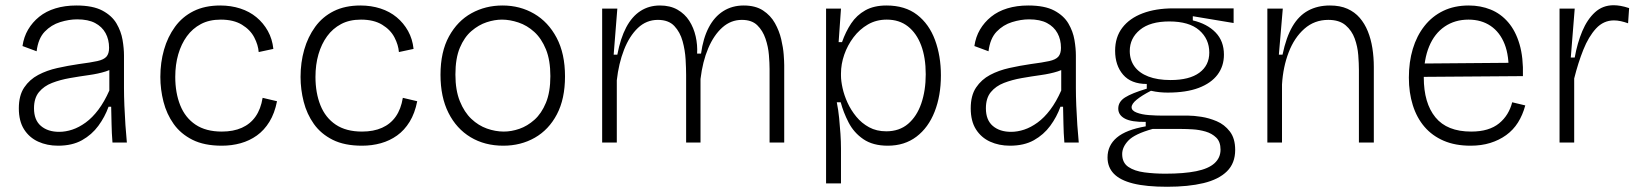

<svg xmlns="http://www.w3.org/2000/svg" viewBox="-20 -545 6269 734"><path d="M202 12Q160 12 126 -3.5Q92 -19 72 -50.5Q52 -82 52 -131Q52 -180 72.5 -210.5Q93 -241 126 -258.5Q159 -276 199.5 -285Q240 -294 281 -300Q327 -306 352 -311.5Q377 -317 387 -328.5Q397 -340 397 -362Q397 -394 383.5 -418.5Q370 -443 343.5 -457Q317 -471 275 -471Q244 -471 210 -460.5Q176 -450 151 -424Q126 -398 120 -349L66 -369Q71 -404 87.5 -432Q104 -460 130 -481Q156 -502 192 -513Q228 -524 272 -524Q335 -524 371.5 -504.5Q408 -485 425.5 -455Q443 -425 448.5 -392.5Q454 -360 454 -333V-208Q454 -178 455.5 -141Q457 -104 459.5 -67Q462 -30 465 0H410Q407 -37 406.5 -70.5Q406 -104 405 -137H395Q381 -98 356 -64Q331 -30 293.5 -9Q256 12 202 12ZM206 -41Q231 -41 256.5 -49.5Q282 -58 307.5 -76.5Q333 -95 356 -125.5Q379 -156 398 -199V-302L428 -298Q413 -281 384.5 -272Q356 -263 320 -258Q284 -253 247 -246.5Q210 -240 179 -228Q148 -216 129 -193Q110 -170 110 -131Q110 -86 136.5 -63.5Q163 -41 206 -41Z M828 12Q761 12 716 -10.5Q671 -33 644 -71Q617 -109 605 -156Q593 -203 593 -251Q593 -306 607 -355Q621 -404 649 -442.5Q677 -481 720 -502.5Q763 -524 822 -524Q863 -524 898.5 -512.5Q934 -501 960.5 -479Q987 -457 1004 -426.5Q1021 -396 1025 -358L969 -346Q967 -373 952 -402Q937 -431 905 -450.5Q873 -470 824 -470Q780 -470 748 -453Q716 -436 694.5 -406.5Q673 -377 661.5 -337.5Q650 -298 650 -251Q650 -190 669 -142.5Q688 -95 727.5 -68.5Q767 -42 828 -42Q872 -42 904.5 -56.5Q937 -71 957 -99.5Q977 -128 984 -171L1039 -158Q1030 -112 1010 -79.5Q990 -47 962 -27Q934 -7 900 2.5Q866 12 828 12Z M1364 12Q1297 12 1252 -10.5Q1207 -33 1180 -71Q1153 -109 1141 -156Q1129 -203 1129 -251Q1129 -306 1143 -355Q1157 -404 1185 -442.5Q1213 -481 1256 -502.5Q1299 -524 1358 -524Q1399 -524 1434.5 -512.5Q1470 -501 1496.5 -479Q1523 -457 1540 -426.5Q1557 -396 1561 -358L1505 -346Q1503 -373 1488 -402Q1473 -431 1441 -450.5Q1409 -470 1360 -470Q1316 -470 1284 -453Q1252 -436 1230.5 -406.5Q1209 -377 1197.5 -337.5Q1186 -298 1186 -251Q1186 -190 1205 -142.5Q1224 -95 1263.5 -68.5Q1303 -42 1364 -42Q1408 -42 1440.5 -56.5Q1473 -71 1493 -99.5Q1513 -128 1520 -171L1575 -158Q1566 -112 1546 -79.5Q1526 -47 1498 -27Q1470 -7 1436 2.5Q1402 12 1364 12Z M1904 12Q1833 12 1779 -20.5Q1725 -53 1694.5 -113.5Q1664 -174 1664 -259Q1664 -347 1696.5 -406Q1729 -465 1782.5 -494.5Q1836 -524 1901 -524Q1968 -524 2022 -492.5Q2076 -461 2108 -400.5Q2140 -340 2140 -253Q2140 -167 2109 -108Q2078 -49 2024.5 -18.5Q1971 12 1904 12ZM1906 -42Q1935 -42 1965.5 -52.5Q1996 -63 2023 -87Q2050 -111 2067 -152Q2084 -193 2084 -254Q2084 -315 2067 -356.5Q2050 -398 2022.5 -423Q1995 -448 1962 -459Q1929 -470 1899 -470Q1871 -470 1840.5 -460Q1810 -450 1782.5 -426.5Q1755 -403 1738 -362.5Q1721 -322 1721 -260Q1721 -200 1738 -158Q1755 -116 1782 -90.5Q1809 -65 1841.5 -53.5Q1874 -42 1906 -42Z M2282 0V-301V-512H2340L2326 -336H2340Q2352 -399 2374 -440.5Q2396 -482 2428.5 -503Q2461 -524 2503 -524Q2542 -524 2570 -508Q2598 -492 2615 -465.5Q2632 -439 2639.5 -406Q2647 -373 2645 -340H2660Q2668 -399 2689.5 -440Q2711 -481 2745 -502.5Q2779 -524 2823 -524Q2868 -524 2897 -505Q2926 -486 2942.5 -456.5Q2959 -427 2966.5 -395Q2974 -363 2976 -336.5Q2978 -310 2978 -296V0H2922V-281Q2922 -303 2919.5 -334.5Q2917 -366 2906.5 -397Q2896 -428 2875 -448.5Q2854 -469 2816 -469Q2774 -469 2741.5 -440Q2709 -411 2687.5 -360.5Q2666 -310 2658 -243V0H2603V-259Q2603 -283 2601 -318Q2599 -353 2589.5 -387.5Q2580 -422 2558 -445.5Q2536 -469 2495 -469Q2451 -469 2418.5 -438Q2386 -407 2365.5 -354.5Q2345 -302 2338 -238V0Z M3138 156V-258V-512H3195L3186 -384H3199Q3213 -424 3234 -455.5Q3255 -487 3288 -505.5Q3321 -524 3369 -524Q3440 -524 3486 -488.5Q3532 -453 3554.5 -392Q3577 -331 3577 -257Q3577 -179 3553 -118Q3529 -57 3483.5 -22.5Q3438 12 3374 12Q3317 12 3280.5 -13Q3244 -38 3224 -77Q3204 -116 3194 -154H3179Q3185 -124 3188 -93.5Q3191 -63 3193 -33.5Q3195 -4 3195 23V156ZM3368 -43Q3418 -43 3451.5 -71.5Q3485 -100 3502 -149.5Q3519 -199 3519 -261Q3519 -325 3501.5 -371.5Q3484 -418 3451 -444Q3418 -470 3370 -470Q3330 -470 3298 -451.5Q3266 -433 3243 -402.5Q3220 -372 3207.5 -336Q3195 -300 3195 -264V-256Q3195 -236 3201 -208.5Q3207 -181 3220 -152.5Q3233 -124 3253.5 -99Q3274 -74 3302.5 -58.5Q3331 -43 3368 -43Z M3841 12Q3799 12 3765 -3.5Q3731 -19 3711 -50.5Q3691 -82 3691 -131Q3691 -180 3711.5 -210.5Q3732 -241 3765 -258.5Q3798 -276 3838.5 -285Q3879 -294 3920 -300Q3966 -306 3991 -311.5Q4016 -317 4026 -328.5Q4036 -340 4036 -362Q4036 -394 4022.5 -418.5Q4009 -443 3982.5 -457Q3956 -471 3914 -471Q3883 -471 3849 -460.5Q3815 -450 3790 -424Q3765 -398 3759 -349L3705 -369Q3710 -404 3726.5 -432Q3743 -460 3769 -481Q3795 -502 3831 -513Q3867 -524 3911 -524Q3974 -524 4010.5 -504.5Q4047 -485 4064.5 -455Q4082 -425 4087.5 -392.5Q4093 -360 4093 -333V-208Q4093 -178 4094.5 -141Q4096 -104 4098.5 -67Q4101 -30 4104 0H4049Q4046 -37 4045.5 -70.5Q4045 -104 4044 -137H4034Q4020 -98 3995 -64Q3970 -30 3932.5 -9Q3895 12 3841 12ZM3845 -41Q3870 -41 3895.5 -49.5Q3921 -58 3946.5 -76.5Q3972 -95 3995 -125.5Q4018 -156 4037 -199V-302L4067 -298Q4052 -281 4023.5 -272Q3995 -263 3959 -258Q3923 -253 3886 -246.5Q3849 -240 3818 -228Q3787 -216 3768 -193Q3749 -170 3749 -131Q3749 -86 3775.5 -63.5Q3802 -41 3845 -41Z M4442 169Q4362 169 4312 156.5Q4262 144 4238 119Q4214 94 4214 57Q4214 11 4249.5 -19Q4285 -49 4360 -62V-79Q4306 -78 4280.5 -91.5Q4255 -105 4255 -130Q4255 -156 4281 -172.5Q4307 -189 4364 -206V-224Q4304 -224 4273.5 -259.5Q4243 -295 4243 -351Q4243 -403 4270.5 -439Q4298 -475 4348 -494Q4398 -513 4465 -513H4696V-457L4540 -483V-467Q4595 -454 4627 -421Q4659 -388 4659 -336Q4659 -292 4634.5 -259.5Q4610 -227 4562.5 -209Q4515 -191 4444 -191Q4429 -191 4413.5 -192.5Q4398 -194 4380 -198Q4345 -180 4325.5 -164Q4306 -148 4306 -135Q4306 -122 4325.5 -114.5Q4345 -107 4372.5 -105Q4400 -103 4423 -103H4523Q4543 -103 4572.5 -98.5Q4602 -94 4631.5 -81.5Q4661 -69 4681.5 -42.5Q4702 -16 4702 28Q4702 79 4670.5 110Q4639 141 4581 155Q4523 169 4442 169ZM4435 119Q4506 119 4553 109.5Q4600 100 4623 79Q4646 58 4646 27Q4646 -3 4629.5 -19Q4613 -35 4589 -42Q4565 -49 4540 -50.5Q4515 -52 4497 -52H4386Q4318 -33 4294 -8Q4270 17 4270 44Q4270 77 4293.5 93Q4317 109 4355 114Q4393 119 4435 119ZM4455 -239Q4527 -239 4565 -267Q4603 -295 4603 -344Q4603 -396 4564.5 -429.5Q4526 -463 4450 -463Q4377 -463 4338 -431Q4299 -399 4299 -350Q4299 -316 4317 -291Q4335 -266 4370 -252.5Q4405 -239 4455 -239Z M4825 0V-314V-512H4884L4869 -336H4883Q4897 -403 4921 -444Q4945 -485 4981 -504.5Q5017 -524 5064 -524Q5103 -524 5131 -511.5Q5159 -499 5178 -477Q5197 -455 5209 -425.5Q5221 -396 5226.5 -361Q5232 -326 5232 -289V0H5175V-277Q5175 -302 5172.5 -334.5Q5170 -367 5159 -397.5Q5148 -428 5124 -448.5Q5100 -469 5058 -469Q5005 -469 4966.5 -435Q4928 -401 4906.5 -345Q4885 -289 4881 -222V0Z M5602 12Q5543 12 5499 -7Q5455 -26 5425.5 -60.5Q5396 -95 5381 -143Q5366 -191 5366 -248Q5366 -308 5381 -358Q5396 -408 5425.5 -445.5Q5455 -483 5497.5 -503.5Q5540 -524 5595 -524Q5640 -524 5678.5 -508.5Q5717 -493 5745.5 -460Q5774 -427 5789 -376Q5804 -325 5802 -254L5400 -251V-302L5765 -305L5747 -263Q5750 -331 5732 -376.5Q5714 -422 5678.5 -446Q5643 -470 5594 -470Q5542 -470 5503 -443.5Q5464 -417 5443.5 -367.5Q5423 -318 5423 -249Q5423 -151 5467.5 -96.5Q5512 -42 5604 -42Q5639 -42 5665.5 -50Q5692 -58 5711 -73.5Q5730 -89 5742.5 -109.5Q5755 -130 5761 -154L5811 -142Q5801 -105 5783 -76.5Q5765 -48 5738 -28.5Q5711 -9 5677 1.5Q5643 12 5602 12Z M5942 0V-291V-512H6000L5985 -325H6000Q6010 -381 6029 -426Q6048 -471 6077.5 -498Q6107 -525 6149 -525Q6161 -525 6175.5 -522.5Q6190 -520 6208 -514L6204 -456Q6190 -461 6176.5 -464Q6163 -467 6150 -467Q6110 -467 6081.5 -436Q6053 -405 6033 -355Q6013 -305 5998 -245V0Z"/></svg>

Font: Bricolage Grotesque ExtraLight
Style: Regular
Weight: 250
Designer: Mathieu Triay
Foundry: Atelier Triay
Version: Version 1.000;gftools[0.9.30]